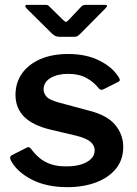

<svg xmlns="http://www.w3.org/2000/svg" viewBox="-20 -763 564 793"><path d="M387 -399Q368 -424 337 -441Q306 -458 261 -458Q218 -458 189 -441Q160 -424 160 -393Q160 -378 172 -364Q184 -350 225 -339L344 -307Q422 -288 455.5 -247.5Q489 -207 489 -156Q489 -104 459.5 -67Q430 -30 377.5 -10Q325 10 258 10Q172 10 111 -21.5Q50 -53 25 -100Q22 -106 22 -111.5Q22 -117 27 -121L86 -151Q94 -156 99 -155Q104 -154 107 -150Q122 -129 141.5 -112Q161 -95 189.5 -85Q218 -75 259 -76Q290 -76 315.5 -84Q341 -92 356 -106.5Q371 -121 371 -142Q371 -162 354 -177Q337 -192 293 -203L191 -227Q115 -245 79.5 -281Q44 -317 44 -371Q44 -421 70.5 -459Q97 -497 146 -518.5Q195 -540 262 -540Q336 -540 390 -513Q444 -486 469 -446Q473 -441 474.5 -435Q476 -429 469 -425L407 -394Q401 -391 396 -392.5Q391 -394 387 -399ZM315 -735Q319 -740 324.5 -741.5Q330 -743 336 -743H413Q430 -743 415 -728L310 -622Q306 -618 301 -614.5Q296 -611 287 -611H226Q215 -611 208.5 -614.5Q202 -618 196 -623L90 -728Q84 -734 84.5 -738.5Q85 -743 92 -743H164Q172 -743 176 -742Q180 -741 185 -735L238 -683Q249 -672 253 -672.5Q257 -673 266 -683Z"/></svg>

Font: Libre Franklin Thin SemiBold
Style: Regular
Weight: 600
Version: Version 3.000